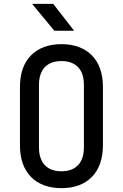

<svg xmlns="http://www.w3.org/2000/svg" viewBox="-20 -970 640 1000"><path d="M263 -810H366L257 -950H147ZM300 10C433 10 516 -70 516 -212V-519C516 -660 433 -740 300 -740C167 -740 84 -660 84 -519V-212C84 -70 167 10 300 10ZM300 -78C225 -78 183 -122 183 -202V-529C183 -608 225 -652 300 -652C375 -652 417 -608 417 -529V-202C417 -122 375 -78 300 -78Z"/></svg>

Font: JetBrains Mono Medium
Style: Regular
Weight: 436
Monospace: yes
Designer: Philipp Nurullin, Konstantin Bulenkov
Foundry: JetBrains
Version: Version 2.305